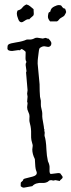

<svg xmlns="http://www.w3.org/2000/svg" viewBox="-20 -862 321 874"><path d="M151.4 -572.3 160.2 -478.5Q160.2 -445.3 162.1 -421.9L166 -403.3V-384.8Q166 -377 168 -370.1Q169.9 -363.3 171.4 -355Q172.9 -346.7 172.4 -339.4Q171.9 -332 173.3 -321.8Q174.8 -311.5 177.2 -299.3Q179.7 -287.1 180.7 -274.4Q182.6 -274.4 182.1 -271.5Q181.6 -268.6 181.6 -267.6L183.6 -257.8L182.6 -247.1Q182.6 -242.2 184.1 -238.8Q185.5 -235.4 188 -220.2Q190.4 -205.1 191.4 -179.7Q192.4 -154.3 198.2 -127.9Q207 -110.4 205.6 -95.7Q204.1 -81.1 208 -71.3Q210 -70.3 213.9 -70.3L245.1 -74.2L253.9 -73.2Q256.8 -68.4 260.3 -64.5Q263.7 -60.5 265.6 -55.7Q263.7 -48.8 258.8 -45.9Q253.9 -43 252 -38.1L232.4 -42L222.7 -40L212.9 -42Q205.1 -42 201.2 -37.6Q197.3 -33.2 188.5 -30.8Q179.7 -28.3 171.9 -29.3Q141.6 -31.2 127 -14.6L88.9 -7.8Q81.1 -7.8 74.2 -14.6V-18.6Q74.2 -30.3 75.2 -31.7Q76.2 -33.2 80.6 -36.6Q85 -40 85 -42Q85 -43.9 87.4 -46.4Q89.8 -48.8 99.6 -50.8Q109.4 -52.7 128.4 -58.1Q147.5 -63.5 147.5 -74.2Q147.5 -79.1 145.5 -83Q143.6 -86.9 142.1 -94.7Q140.6 -102.5 140.1 -114.7Q139.6 -127 138.7 -137.7Q127 -161.1 127 -181.6L128.9 -198.2Q128.9 -203.1 127 -208.5Q125 -213.9 123 -224.1Q121.1 -234.4 121.6 -250Q122.1 -265.6 120.6 -277.3Q119.1 -289.1 117.2 -295.4Q115.2 -301.8 114.3 -308.1Q113.3 -314.5 113.8 -319.8Q114.3 -325.2 114.3 -333.5Q114.3 -341.8 108.9 -352.5Q103.5 -363.3 103.5 -374L105.5 -391.6Q105.5 -394.5 103.5 -399.4L105.5 -421.9L103.5 -435.5L105.5 -451.2L98.6 -532.2L100.6 -538.1L96.7 -566.4Q96.7 -575.2 100.6 -580.1Q95.7 -586.9 96.2 -599.6Q96.7 -612.3 96.7 -620.1V-626Q94.7 -628.9 87.9 -633.8Q81.1 -638.7 78.1 -638.7Q75.2 -638.7 73.2 -635.3Q71.3 -631.8 65.4 -633.8H62.5L35.2 -629.9Q13.7 -629.9 13.7 -642.1Q13.7 -654.3 17.1 -658.2Q20.5 -662.1 30.8 -664.6Q41 -667 52.7 -668.9Q85 -673.8 100.6 -681.6Q106.4 -682.6 112.8 -682.1Q119.1 -681.6 125.5 -683.1Q131.8 -684.6 136.7 -687.5Q141.6 -690.4 149.4 -690.4L174.8 -686.5L186.5 -689.5Q190.4 -689.5 193.4 -687.5Q196.3 -685.5 200.2 -686.5Q213.9 -672.9 213.9 -665Q213.9 -657.2 209.5 -652.8Q205.1 -648.4 199.2 -648.4L181.6 -651.4Q170.9 -651.4 160.2 -642.6Q157.2 -637.7 155.8 -622.1Q154.3 -606.4 152.8 -597.7Q151.4 -588.9 151.4 -572.3ZM208 -764.6Q198.2 -776.4 198.2 -785.2Q198.2 -793.9 200.2 -799.8V-800.8Q200.2 -803.7 203.1 -805.7Q210 -808.6 210 -812.5Q210 -816.4 211.9 -818.4Q214.8 -826.2 227.1 -832.5Q239.3 -838.9 248.5 -838.9Q257.8 -838.9 260.3 -834.5Q262.7 -830.1 267.1 -826.2Q271.5 -822.3 273.9 -823.2Q276.4 -824.2 278.8 -816.4Q281.2 -808.6 281.2 -807.1Q281.2 -805.7 277.8 -799.3Q274.4 -793 272.5 -790.5Q270.5 -788.1 265.1 -785.2Q259.8 -782.2 255.4 -779.3Q251 -776.4 247.6 -771.5Q244.1 -766.6 239.3 -764.6ZM132.8 -820.3 133.8 -799.8Q133.8 -792 128.9 -788.6Q124 -785.2 122.1 -782.7Q120.1 -780.3 117.7 -778.8Q115.2 -777.3 114.3 -774.4H111.3Q103.5 -775.4 93.3 -768.1Q83 -760.7 78.1 -760.7Q67.4 -760.7 62.5 -776.4Q56.6 -791 56.6 -799.8Q56.6 -808.6 60.5 -814.5Q74.2 -817.4 81.5 -827.1Q88.9 -836.9 100.6 -841.8Q111.3 -838.9 118.2 -832.5Q125 -826.2 132.8 -820.3Z"/></svg>

Font: Mountains of Christmas
Style: Regular
Weight: 400
Designer: Crystal Kluge
Foundry: Font Diner, Inc DBA Tart Workshop
Version: Version 1.002